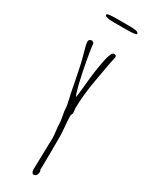

<svg xmlns="http://www.w3.org/2000/svg" viewBox="-240 -961 783 1013"><g transform="rotate(30 151.5 -454.0)"><path d="M253.9 -918Q242.7 -919.4 231.4 -919.7Q220.2 -919.9 203.1 -919.9H146.5Q83.5 -919.9 82.5 -911.6Q82.5 -908.2 85 -904.8Q87.9 -900.9 104 -897.5Q113.3 -895.5 135.7 -895.5H155.3H211.4Q274.4 -895.5 275.4 -903.8Q275.4 -909.7 270.5 -913.1Q265.6 -916.5 253.9 -918ZM172.9 12.2Q183.1 12.2 189 3.7Q194.8 -4.9 194.8 -17.1Q194.8 -19 194.3 -20.5Q193.8 -22 193.8 -23.9L190.9 -26.9Q192.9 -85.9 192.9 -229Q192.9 -251.5 189.5 -289.1Q185.5 -332 185.5 -349.1V-356.9L191.9 -372.1Q191.9 -377.9 190.4 -388.7Q189 -399.9 189 -404.8Q189 -437 193.1 -478.8Q197.3 -520.5 202.1 -551.3Q210 -598.1 228.5 -700.2Q229.5 -706.5 232.9 -719.7Q236.8 -734.4 236.8 -741.2Q236.8 -746.6 234.4 -749Q232.4 -751 230.2 -751.5Q228 -752 225.6 -752Q223.1 -752 221.7 -752Q205.1 -752 192.4 -686Q179.2 -617.2 172.4 -540.5Q164.1 -458.5 162.6 -454.1Q154.3 -465.3 140.1 -524.9Q126 -584.5 113.8 -652.1Q101.6 -719.7 99.6 -747.1L87.9 -754.9Q79.6 -754.9 73.7 -750.5Q67.9 -746.1 67.9 -738.8Q67.9 -721.7 82.5 -673.8Q90.8 -645 98.1 -612.1Q105.5 -579.1 115.7 -526.9L128.9 -458Q129.4 -456.5 130.4 -451.4Q131.3 -446.3 134.3 -435.5Q144.5 -392.1 144.5 -378.9Q144.5 -362.8 150.9 -333Q156.7 -302.2 156.7 -286.1Q156.7 -271 160.2 -245.6Q163.6 -220.2 163.6 -205.1Q163.6 -180.2 161.1 -108.4Q158.7 -36.6 158.7 -12.2Q158.7 -2.9 162.4 4.6Q166 12.2 172.9 12.2Z"/></g></svg>

Font: Amatica SC
Style: Regular
Weight: 400
Version: Version 2.000